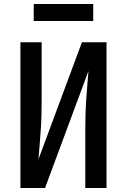

<svg xmlns="http://www.w3.org/2000/svg" viewBox="-20 -948 640 968"><path d="M83 0V-735H190V-441Q190 -404 189 -367Q188 -330 185.5 -293Q183 -256 180 -219Q177 -182 174 -145L393 -735H517V0H410V-294Q410 -331 411 -368Q412 -405 414.5 -442Q417 -479 420 -516Q423 -553 426 -590L207 0ZM150 -842V-928H450V-842Z"/></svg>

Font: Zed Mono Semibold Extended
Style: Regular
Weight: 600
Width: 7
Monospace: yes
Designer: Belleve Invis
Foundry: Belleve Invis
Version: Version 1.0.0; ttfautohint (v1.8.4)